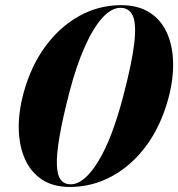

<svg xmlns="http://www.w3.org/2000/svg" viewBox="-20 -732 707 762"><path d="M460.5 -711.5Q528 -711.5 573.5 -682.5Q619 -653.5 642.2 -602.2Q665.5 -551 667 -484.2Q668.5 -417.5 648.5 -342.5Q619 -233 560.8 -154Q502.5 -75 424.2 -32.5Q346 10 257 10Q191 10 146.5 -19.5Q102 -49 79 -100.8Q56 -152.5 54.5 -219.8Q53 -287 73.5 -363Q102.5 -469.5 160 -547.8Q217.5 -626 295 -668.8Q372.5 -711.5 460.5 -711.5ZM469.5 -352Q504.5 -485.5 513 -561.8Q521.5 -638 507 -669.5Q492.5 -701 458 -701Q422 -701 385.8 -660.8Q349.5 -620.5 316.2 -545.8Q283 -471 256 -368Q228 -260 216 -188.8Q204 -117.5 205.8 -76.2Q207.5 -35 221.8 -17.8Q236 -0.5 260.5 -0.5Q313.5 -0.5 369 -90Q424.5 -179.5 469.5 -352Z"/></svg>

Font: Fraunces 144pt
Style: Bold Italic
Weight: 700
Italic angle: -16°
Version: Version 1.000;[b76b70a41]